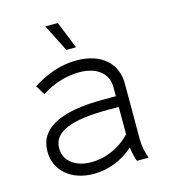

<svg xmlns="http://www.w3.org/2000/svg" viewBox="-109 -807 793 900"><g transform="rotate(-15 287.5 -356.5)"><path d="M261 -588H308L255 -720H194ZM236 7C306 7 374 -19 430 -69C433 -45 439 -17 446 0H503C493 -25 485 -63 485 -91V-365C485 -465 411 -528 294 -528H292C218 -528 148 -503 80 -460L108 -414C163 -451 231 -471 290 -471H291C376 -471 429 -430 429 -362V-318H364C158 -318 52 -261 52 -152V-150C52 -57 127 7 236 7ZM237 -49C162 -49 109 -90 109 -149V-151C109 -229 194 -266 377 -266H429V-133C380 -81 312 -49 237 -49Z"/></g></svg>

Font: Fixel Display Light
Style: Regular
Weight: 300
Designer: AlfaBravo + MacPaw
Foundry: Kyrylo Tkachov, Marchela Mozhyna, Serhii Makarenko, Maria Weinstein, Zakhar Kryvoshyya
Version: Version 1.211